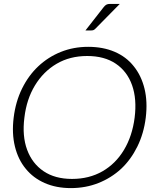

<svg xmlns="http://www.w3.org/2000/svg" viewBox="-20 -957 790 984"><path d="M343 7Q268 7 209 -19Q150 -45 112 -92Q73 -139 56.5 -206Q40 -273 50 -354Q60 -436 93 -503Q126 -570 176 -617Q227 -665 292 -691Q357 -717 432 -717Q508 -717 567.5 -691.5Q627 -666 665 -618Q704 -570 720.5 -503Q737 -436 727 -354Q717 -273 684 -206Q651 -139 601 -92Q550 -45 484.5 -19Q419 7 343 7ZM349 -40Q437 -40 505 -79Q573 -118 615.5 -189Q658 -260 670 -354Q682 -449 657 -520Q632 -591 573.5 -630.5Q515 -670 427 -670Q338 -670 270 -630Q202 -590 159 -519Q116 -448 105 -354Q93 -260 119 -189.5Q145 -119 203.5 -79.5Q262 -40 349 -40ZM544 -937H594L469 -810Q464 -805 459.5 -803Q455 -801 448 -801H418L511 -920Q518 -929 525 -933Q532 -937 544 -937Z"/></svg>

Font: Aleo Light
Style: Italic
Weight: 300
Italic angle: -7°
Designer: Alessio Laiso
Foundry: Alessio Laiso
Version: Version 2.001;gftools[0.9.29]